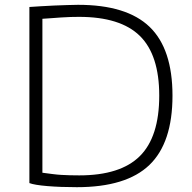

<svg xmlns="http://www.w3.org/2000/svg" viewBox="-20 -768 796 797"><path d="M299 9Q231 9 177 4.5Q123 0 102 -8V-739Q121 -740 148.5 -742Q176 -744 204.5 -745Q233 -746 259.5 -747Q286 -748 304 -748Q506 -748 601 -656.5Q696 -565 696 -371Q696 -175 600 -83Q504 9 299 9ZM309 -40Q480 -40 560.5 -120Q641 -200 641 -371Q641 -540 560.5 -619Q480 -698 308 -698Q293 -698 273.5 -697.5Q254 -697 233.5 -695.5Q213 -694 192.5 -692.5Q172 -691 156 -690V-51Q179 -48 198 -45.5Q217 -43 234.5 -42Q252 -41 270 -40.5Q288 -40 309 -40Z"/></svg>

Font: Encode Sans Wide
Style: ExtraLight
Weight: 200
Designer: Pablo Impallari, Andres Torresi
Foundry: Pablo Impallari, Andres Torresi
Version: Version 1.000; ttfautohint (v1.00) -l 8 -r 50 -G 200 -x 14 -